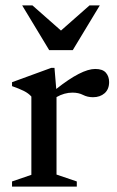

<svg xmlns="http://www.w3.org/2000/svg" viewBox="-20 -690 432 710"><path d="M332 -435Q359.5 -435 371.5 -421.2Q383.5 -407.5 383.5 -386.5Q383.5 -360 366.8 -345.2Q350 -330.5 324 -330.5Q303.5 -330.5 287 -339Q270.5 -347.5 248 -347.5Q218 -347.5 189 -331V-44.5L264 -19V0H24.5V-19L96 -43.5V-333Q85.5 -345 68 -353.8Q50.5 -362.5 24.5 -371.5V-386L169.5 -439H181.5L188 -361Q281.5 -435 332 -435ZM349 -670 249 -504.5H162L62 -670H100L205.5 -577L311 -670Z"/></svg>

Font: Newsreader Text Medium
Style: Regular
Weight: 500
Designer: Hugues Gentile
Foundry: Production Type
Version: Version 1.001